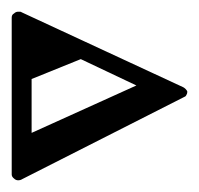

<svg xmlns="http://www.w3.org/2000/svg" viewBox="-26 86 340 328"><g transform="rotate(-90 144.0 250.0)"><path d="M151 400Q153 400 156 397Q158 395 159 393L287 117Q288 116 288 114Q288 113 288 111Q288 107 285 104Q283 100 278 100H10Q6 100 3 104Q0 107 0 111Q0 115 2 118L142 394Q143 397 145 398Q148 400 151 400ZM207 218 162 313 81 134H173Z"/></g></svg>

Font: Bravura Text
Style: Regular
Weight: 400
Designer: Daniel Spreadbury et al.
Foundry: Steinberg Media Technologies GmbH
Version: Version 1.393